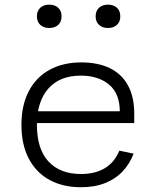

<svg xmlns="http://www.w3.org/2000/svg" viewBox="-20 -774 660 806"><path d="M321.5 -512Q391.5 -512 441.2 -487.8Q491 -463.5 517.2 -415.5Q543.5 -367.5 543.5 -298V-257.5H114.5V-307H511L483 -283V-304.5Q483 -381 438 -418.8Q393 -456.5 319 -456.5Q230.5 -456.5 182.8 -402Q135 -347.5 135 -250Q135 -148 183.8 -95.8Q232.5 -43.5 320 -43.5Q379 -43.5 419.8 -67.8Q460.5 -92 481 -141.5L541 -129Q524.5 -86.5 495.2 -55Q466 -23.5 422 -5.8Q378 12 320 12Q244.5 12 188.2 -18.5Q132 -49 101 -107.8Q70 -166.5 70 -250Q70 -331.5 100.5 -390.5Q131 -449.5 187.8 -480.8Q244.5 -512 321.5 -512ZM135 -705.5Q135 -728.5 149.2 -741.5Q163.5 -754.5 187 -754.5Q210 -754.5 224.2 -741.5Q238.5 -728.5 238.5 -705.5Q238.5 -682.5 224.2 -669.5Q210 -656.5 187 -656.5Q163.5 -656.5 149.2 -669.5Q135 -682.5 135 -705.5ZM381.5 -705.5Q381.5 -728.5 395.8 -741.5Q410 -754.5 433.5 -754.5Q456.5 -754.5 470.8 -741.5Q485 -728.5 485 -705.5Q485 -682.5 470.8 -669.5Q456.5 -656.5 433.5 -656.5Q410 -656.5 395.8 -669.5Q381.5 -682.5 381.5 -705.5Z"/></svg>

Font: Monaspace Neon Var
Style: Regular
Weight: 400
Designer: Riley Cran and the Lettermatic Team
Version: Version 1.000 (Monaspace Neon Var)